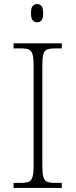

<svg xmlns="http://www.w3.org/2000/svg" viewBox="-20 -928 374 948"><path d="M47 0V-25H84Q109 -25 122 -30.5Q135 -36 140.5 -54.5Q146 -73 146 -109V-605Q146 -642 140.5 -660Q135 -678 122 -683.5Q109 -689 84 -689H47V-714H285V-689H251Q226 -689 212.5 -683.5Q199 -678 194 -660Q189 -642 189 -605V-109Q189 -73 194 -54.5Q199 -36 212.5 -30.5Q226 -25 251 -25H285V0ZM163 -818Q150 -818 141.5 -827.5Q133 -837 133 -863Q133 -889 141.5 -898.5Q150 -908 163 -908Q177 -908 185 -898.5Q193 -889 193 -863Q193 -837 185 -827.5Q177 -818 163 -818Z"/></svg>

Font: Noto Serif Bengali ExtraLight
Style: Regular
Weight: 250
Version: Version 2.003